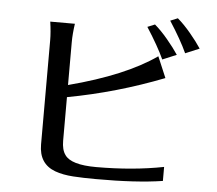

<svg xmlns="http://www.w3.org/2000/svg" viewBox="-57 -910 1114 986"><g transform="rotate(5 500.0 -416.5)"><path d="M168.9 -771.5H295.9Q288.1 -717.8 288.1 -675.8V-455.1Q579.1 -531.2 737.3 -642.6L783.2 -534.2Q541 -439.5 288.1 -392.6V-168Q288.1 -121.1 306.6 -95.7Q338.9 -47.9 468.8 -47.9Q657.2 -47.9 816.4 -79.1V-6.8Q678.7 14.6 470.7 13.7Q409.2 13.7 355.5 10.3Q301.8 6.8 261.7 -7.8Q176.8 -39.1 176.8 -138.7V-675.8Q176.8 -717.8 168.9 -771.5ZM668 -788.1 706.1 -803.7Q739.3 -775.4 773.9 -733.9Q808.6 -692.4 831.1 -658.2L758.8 -627.9Q728.5 -694.3 668 -788.1ZM782.2 -830.1 820.3 -845.7Q853.5 -817.4 888.2 -775.9Q922.9 -734.4 945.3 -700.2L873 -669.9Q842.8 -736.3 782.2 -830.1Z"/></g></svg>

Font: GenEi LateGo v2
Style: Medium
Weight: 500
Designer: o_tamon (Modified)
Foundry: o_tamon / Adobe Systems Incorporated / FONT 910 / Philipp H. Poll
Version: Version 2.1;Original Version 1.004